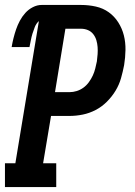

<svg xmlns="http://www.w3.org/2000/svg" viewBox="-23 -755 543 775"><path d="M-3 0V-96H39L134 -670Q123 -660 117.5 -646Q112 -632 108 -619Q104 -606 101.5 -592.5Q99 -579 96 -565H24Q27 -583 31.5 -601Q36 -619 42 -636.5Q48 -654 57 -671Q66 -688 79 -702.5Q92 -717 109.5 -726Q127 -735 145 -735H304Q335 -735 364 -728.5Q393 -722 416 -705.5Q439 -689 454.5 -664.5Q470 -640 477 -612Q484 -584 483.5 -553.5Q483 -523 478 -492Q473 -466 465.5 -439.5Q458 -413 443.5 -389Q429 -365 408.5 -344.5Q388 -324 363 -311Q338 -298 311 -292.5Q284 -287 257 -287H183L151 -96H204V0ZM199 -383H257Q272 -383 286.5 -387.5Q301 -392 313.5 -401Q326 -410 335.5 -423Q345 -436 351.5 -450Q358 -464 361.5 -478.5Q365 -493 368 -507Q370 -522 371 -536.5Q372 -551 371 -565Q370 -579 366 -592.5Q362 -606 353.5 -617Q345 -628 332 -633.5Q319 -639 304 -639H241Z"/></svg>

Font: Iosevka Curly Slab Oblique
Style: Bold
Weight: 700
Italic angle: -9°
Monospace: yes
Designer: Belleve Invis
Foundry: Belleve Invis
Version: Version 11.1.0; ttfautohint (v1.8.3)